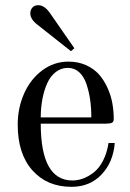

<svg xmlns="http://www.w3.org/2000/svg" viewBox="-20 -704 500 736"><path d="M240.2 -443.8Q214.4 -443.8 193.8 -428Q173.3 -412.1 161.1 -385Q148.9 -357.9 142.6 -324.5Q136.2 -291 136.2 -253.9H330.1Q330.1 -290.5 325.4 -322.5Q320.8 -354.5 311 -382.8Q301.3 -411.1 283.2 -427.5Q265.1 -443.8 240.2 -443.8ZM242.2 -467.8Q279.8 -467.8 310.1 -454.1Q340.3 -440.4 359.6 -418.5Q378.9 -396.5 392.1 -367.2Q405.3 -337.9 410.6 -308.3Q416 -278.8 416 -248Q416 -236.8 408.9 -233.4Q401.9 -230 384.8 -230H136.2Q136.2 -12.2 257.8 -12.2Q278.3 -12.2 298.8 -19.8Q319.3 -27.3 339.6 -43.2Q359.9 -59.1 375 -88.1Q390.1 -117.2 396 -155.8H419.9Q414.1 -82.5 369.4 -35.2Q324.7 12.2 253.9 12.2Q160.6 12.2 104.2 -51Q47.9 -114.3 47.9 -226.1Q47.9 -290 72.3 -345.2Q96.7 -400.4 141.8 -434.1Q187 -467.8 242.2 -467.8ZM252 -507.8 124 -608.9Q96.2 -629.9 96.2 -652.8Q96.2 -666 104.2 -675Q112.3 -684.1 127 -684.1Q150.9 -684.1 172.9 -651.9L265.1 -519Z"/></svg>

Font: Flanker Steampunk
Style: Regular
Weight: 400
Designer: Alexey Kryukov, Leonardo Di Lena
Foundry: Alexey Kryukov, Leonardo Di Lena
Version: 1.210